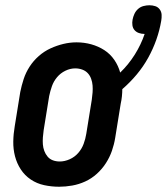

<svg xmlns="http://www.w3.org/2000/svg" viewBox="-20 -702 635 730"><path d="M205 8Q176 8 148 2Q120 -4 97 -19.5Q74 -35 59 -58Q44 -81 37 -108Q30 -135 30.5 -164Q31 -193 36 -222L57 -352Q62 -377 70 -401.5Q78 -426 92.5 -448.5Q107 -471 127.5 -489Q148 -507 172 -518Q196 -529 221 -535Q246 -541 271 -541Q300 -541 327 -533.5Q354 -526 376.5 -511.5Q399 -497 414.5 -474.5Q430 -452 437 -426Q469 -457 492.5 -494.5Q516 -532 530 -573Q530 -573 529.5 -573Q529 -573 529 -573Q518 -573 508 -576.5Q498 -580 491.5 -587.5Q485 -595 483.5 -605.5Q482 -616 484 -627Q486 -638 491 -649Q496 -660 505 -668Q514 -676 525.5 -679Q537 -682 548 -682Q560 -682 570.5 -678.5Q581 -675 587.5 -666Q594 -657 594.5 -645.5Q595 -634 593 -623Q587 -587 574.5 -551.5Q562 -516 543.5 -482.5Q525 -449 500 -419Q475 -389 445 -363Q445 -350 443.5 -335.5Q442 -321 439 -308L418 -178Q414 -153 405.5 -128.5Q397 -104 382.5 -81.5Q368 -59 348 -41Q328 -23 304 -12Q280 -1 254.5 3.5Q229 8 205 8ZM207 -88Q226 -88 245 -96.5Q264 -105 277.5 -120.5Q291 -136 298 -155Q305 -174 308 -193L329 -323Q331 -337 332 -350.5Q333 -364 332 -377Q331 -390 326.5 -402.5Q322 -415 313.5 -424Q305 -433 292.5 -437.5Q280 -442 266 -442Q247 -442 228.5 -433Q210 -424 197 -408.5Q184 -393 177.5 -374.5Q171 -356 167 -337L146 -207Q144 -193 143 -179.5Q142 -166 143 -153Q144 -140 148.5 -128Q153 -116 161 -106.5Q169 -97 181 -92.5Q193 -88 207 -88Z"/></svg>

Font: Iosevka Curly Slab Oblique
Style: Bold
Weight: 700
Italic angle: -9°
Monospace: yes
Designer: Belleve Invis
Foundry: Belleve Invis
Version: Version 11.1.0; ttfautohint (v1.8.3)